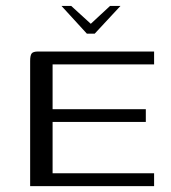

<svg xmlns="http://www.w3.org/2000/svg" viewBox="-20 -636 585 656"><path d="M190 -615.8H223.2L290.2 -554.7L356.1 -615.8H391.7L303.6 -521H276.8ZM83 0V-427.9Q83 -446.1 88 -453.1Q93 -460 110.3 -460H506.5V-416H159.7V-263H478.2V-219.3H159.7V-44H506.5V0Z"/></svg>

Font: Genos Thin
Style: Regular
Weight: 100
Designer: Robert E. Leuschke
Foundry: Robert E. Leuschke
Version: Version 1.010